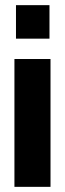

<svg xmlns="http://www.w3.org/2000/svg" viewBox="-20 -725 252 745"><path d="M42 -575V-705H172V-575ZM36 0V-496H176V0Z"/></svg>

Font: Host Grotesk ExtraBold
Style: Regular
Weight: 800
Designer: Doğukan Karapınar
Foundry: Element Type
Version: Version 1.003; ttfautohint (v1.8.4.7-5d5b)